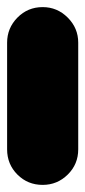

<svg xmlns="http://www.w3.org/2000/svg" viewBox="-20 -520 240 540"><path d="M0 -100H200V-400H0ZM100 -200Q58 -200 29 -170.5Q0 -141 0 -100Q0 -58 29 -29Q58 0 100 0Q141 0 170.5 -29Q200 -58 200 -100Q200 -141 170.5 -170.5Q141 -200 100 -200ZM100 -500Q58 -500 29 -470.5Q0 -441 0 -400Q0 -358 29 -329Q58 -300 100 -300Q141 -300 170.5 -329Q200 -358 200 -400Q200 -441 170.5 -470.5Q141 -500 100 -500Z"/></svg>

Font: Wavefont Black
Style: Regular
Weight: 900
Version: Version 3.004;gftools[0.9.33]